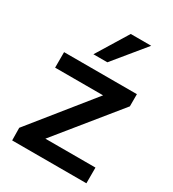

<svg xmlns="http://www.w3.org/2000/svg" viewBox="-181 -843 849 943"><g transform="rotate(30 244.0 -372.0)"><path d="M37 0 36 -71 313 -415H41V-503H454V-434L174 -89H458V0ZM171 -566 280 -744H396L250 -566Z"/></g></svg>

Font: REM
Style: Regular
Weight: 400
Designer: Octavio Pardo
Foundry: Ashler Design
Version: Version 1.005;gftools[0.9.28]